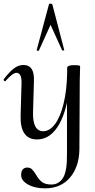

<svg xmlns="http://www.w3.org/2000/svg" viewBox="-29 -751 522 1052"><path d="M410 -388 408 -312 406 70Q404 164 354 222.5Q304 281 217 281Q161 281 123 259Q85 237 87 206Q87 186 96.5 176.5Q106 167 120 167Q136 167 145.5 176Q155 185 167 204Q182 231 200 245.5Q218 260 253 260Q293 260 316 224Q339 188 338 94V-189Q317 -93 275 -40Q233 13 173 13Q128 13 105 -19.5Q82 -52 84 -119L89 -297Q90 -352 61 -352Q41 -352 2 -308Q0 -306 -2 -306Q-5 -306 -7.5 -309.5Q-10 -313 -9 -316Q22 -357 47 -376Q72 -395 100 -395Q160 -395 157 -309L152 -138Q149 -32 208 -32Q243 -32 272 -70.5Q301 -109 319 -181.5Q337 -254 339 -352V-380Q339 -386 348.5 -390Q358 -394 375 -394Q396 -394 402.5 -392.5Q409 -391 410 -388ZM323 -477Q324 -475 318 -474.5Q312 -474 311 -476L248 -615L184 -474Q182 -472 181 -472Q178 -472 175 -473.5Q172 -475 172 -477L239 -726Q239 -731 248 -731Q257 -731 258 -726Z"/></svg>

Font: Cormorant Upright Medium
Style: Regular
Weight: 500
Designer: Christian Thalmann (Catharsis Fonts)
Foundry: Catharsis Fonts
Version: Version 3.302